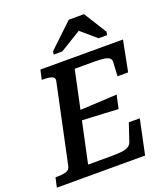

<svg xmlns="http://www.w3.org/2000/svg" viewBox="-189 -1052 1024 1169"><g transform="rotate(-20 323.5 -468.0)"><path d="M595 -224 548 0H-24L-10 -62H1Q34 -62 57.5 -68.5Q81 -75 86 -98L195 -612Q199 -634 178.5 -641Q158 -648 125 -648H114L128 -710H663L624 -511H555L560 -599Q562 -617 550.5 -626.5Q539 -636 515 -639.5Q491 -643 451 -643H326L203 -67H355Q397 -67 423.5 -70.5Q450 -74 465 -83.5Q480 -93 486 -111L524 -224ZM250 -395Q294 -397 337.5 -399Q381 -401 424.5 -403.5Q468 -406 512 -408L493 -321Q451 -323 408 -325.5Q365 -328 322.5 -330Q280 -332 237 -334ZM493 -936H394L239 -789L235 -768H291L466 -875L399 -877L526 -768H581L585 -789Z"/></g></svg>

Font: Roboto Serif 20pt Medium
Style: Italic
Weight: 500
Italic angle: -10°
Version: Version 1.008